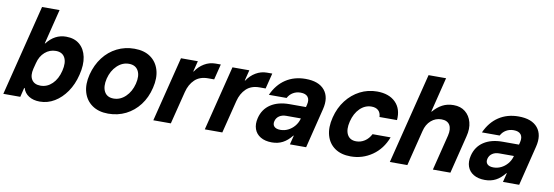

<svg xmlns="http://www.w3.org/2000/svg" viewBox="-54 -1073 4204 1457"><g transform="rotate(10 2048.5 -345.0)"><path d="M281.7 10Q231.7 10 197.5 -11.7Q163.3 -33.3 151.7 -71.7H148.3L130.8 0H0L175 -700H310L243.3 -431.7H246.7Q306.7 -510 395 -510Q459.2 -510 499.2 -475.8Q539.2 -441.7 551.7 -381.7Q564.2 -321.7 544.2 -242.5Q525.8 -166.7 486.7 -110Q447.5 -53.3 395 -21.7Q342.5 10 281.7 10ZM266.7 -110Q317.5 -110 356.2 -147.5Q395 -185 410.8 -250Q426.7 -315 406.7 -352.5Q386.7 -390 336.7 -390Q289.2 -390 252.9 -358.3Q216.7 -326.7 203.3 -272.5L191.7 -227.5Q178.3 -173.3 198.8 -141.7Q219.2 -110 266.7 -110Z M808.3 10Q734.2 10 684.6 -25Q635 -60 617.5 -120.4Q600 -180.8 619.2 -257.5Q639.2 -335 682.5 -391.7Q725.8 -448.3 787.5 -479.2Q849.2 -510 921.7 -510Q996.7 -510 1045.4 -475.8Q1094.2 -441.7 1112.1 -381.2Q1130 -320.8 1110.8 -242.5Q1092.5 -165 1049.2 -108.3Q1005.8 -51.7 944.2 -20.8Q882.5 10 808.3 10ZM830 -110Q880.8 -110 921.3 -148.8Q961.7 -187.5 977.5 -250Q993.3 -313.3 972.1 -351.7Q950.8 -390 900 -390Q849.2 -390 808.8 -351.2Q768.3 -312.5 752.5 -250Q737.5 -186.7 758.3 -148.3Q779.2 -110 830 -110Z M1155.8 0 1280.8 -500H1410.8L1390 -417.5H1393.3Q1420 -458.3 1460 -482.1Q1500 -505.8 1545.8 -505.8H1586.7L1556.7 -385.8H1510Q1445.8 -385.8 1407.5 -349.2Q1369.2 -312.5 1354.2 -252.5L1290.8 0Z M1552.5 0 1677.5 -500H1807.5L1786.7 -417.5H1790Q1816.7 -458.3 1856.7 -482.1Q1896.7 -505.8 1942.5 -505.8H1983.3L1953.3 -385.8H1906.7Q1842.5 -385.8 1804.2 -349.2Q1765.8 -312.5 1750.8 -252.5L1687.5 0Z M2070 9.2Q2017.5 9.2 1982.5 -11.7Q1947.5 -32.5 1934.6 -69.6Q1921.7 -106.7 1933.3 -154.2Q1950.8 -225 2007.9 -262.5Q2065 -300 2152.5 -300H2279.2L2284.2 -320Q2293.3 -358.3 2276.7 -379.6Q2260 -400.8 2220.8 -400.8Q2188.3 -400.8 2162.5 -385.4Q2136.7 -370 2122.5 -342.5H1985.8Q2022.5 -424.2 2087.5 -467.1Q2152.5 -510 2240 -510Q2341.7 -510 2387.1 -455Q2432.5 -400 2409.2 -306.7L2333.3 0H2208.3L2225.8 -70H2222.5Q2190 -29.2 2153.3 -10Q2116.7 9.2 2070 9.2ZM2117.5 -95.8Q2148.3 -95.8 2175.8 -109.2Q2203.3 -122.5 2224.2 -146.7Q2245 -170.8 2254.2 -201.7L2255.8 -208.3H2142.5Q2111.7 -208.3 2090 -193.8Q2068.3 -179.2 2061.7 -153.3Q2055 -126.7 2070 -111.2Q2085 -95.8 2117.5 -95.8Z M2677.5 10Q2603.3 10 2555 -23.8Q2506.7 -57.5 2489.6 -117.9Q2472.5 -178.3 2492.5 -257.5Q2511.7 -334.2 2555.4 -390.8Q2599.2 -447.5 2660 -478.8Q2720.8 -510 2790.8 -510Q2883.3 -510 2933.8 -459.6Q2984.2 -409.2 2976.7 -322.5H2841.7Q2840.8 -355 2821.7 -372.5Q2802.5 -390 2769.2 -390Q2719.2 -390 2680.4 -352.1Q2641.7 -314.2 2625.8 -250Q2610 -185.8 2630 -147.9Q2650 -110 2699.2 -110Q2734.2 -110 2764.2 -129.6Q2794.2 -149.2 2812.5 -185H2951.7Q2916.7 -92.5 2842.5 -41.2Q2768.3 10 2677.5 10Z M2978.3 0 3153.3 -700H3288.3L3221.7 -431.7H3225Q3256.7 -469.2 3294.6 -489.2Q3332.5 -509.2 3380.8 -509.2Q3435 -509.2 3470.8 -480.4Q3506.7 -451.7 3520 -402.5Q3533.3 -353.3 3517.5 -292.5L3445 0H3310L3378.3 -274.2Q3390.8 -326.7 3372.5 -356.7Q3354.2 -386.7 3308.3 -386.7Q3263.3 -386.7 3228.8 -356.7Q3194.2 -326.7 3181.7 -274.2L3113.3 0Z M3711.7 9.2Q3659.2 9.2 3624.2 -11.7Q3589.2 -32.5 3576.2 -69.6Q3563.3 -106.7 3575 -154.2Q3592.5 -225 3649.6 -262.5Q3706.7 -300 3794.2 -300H3920.8L3925.8 -320Q3935 -358.3 3918.3 -379.6Q3901.7 -400.8 3862.5 -400.8Q3830 -400.8 3804.2 -385.4Q3778.3 -370 3764.2 -342.5H3627.5Q3664.2 -424.2 3729.2 -467.1Q3794.2 -510 3881.7 -510Q3983.3 -510 4028.8 -455Q4074.2 -400 4050.8 -306.7L3975 0H3850L3867.5 -70H3864.2Q3831.7 -29.2 3795 -10Q3758.3 9.2 3711.7 9.2ZM3759.2 -95.8Q3790 -95.8 3817.5 -109.2Q3845 -122.5 3865.8 -146.7Q3886.7 -170.8 3895.8 -201.7L3897.5 -208.3H3784.2Q3753.3 -208.3 3731.7 -193.8Q3710 -179.2 3703.3 -153.3Q3696.7 -126.7 3711.7 -111.2Q3726.7 -95.8 3759.2 -95.8Z"/></g></svg>

Font: Funnel Sans
Style: Bold Italic
Weight: 700
Italic angle: -14.036°
Designer: NORD ID, Kristian Moeller
Foundry: Dicotype
Version: Version 1.000